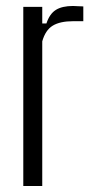

<svg xmlns="http://www.w3.org/2000/svg" viewBox="-20 -623 302 643"><path d="M58 0V-600H121.5V-544.5H135.5Q146 -576.5 167 -589.8Q188 -603 224.5 -603Q232.5 -603 241.5 -602.2Q250.5 -601.5 259 -601.5V-552H225Q181 -552 156.5 -537Q132 -522 121.5 -484.5V0Z"/></svg>

Font: Big Shoulders Text Thin Light
Style: Regular
Weight: 300
Version: Version 2.002